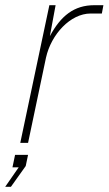

<svg xmlns="http://www.w3.org/2000/svg" viewBox="-49 -550 418 739"><path d="M29 0H59L128 -328C148 -418 222 -498 300 -498H343L349 -530H314C236 -530 185 -489 143 -411L165 -530H141ZM-29 169H-7L50 89L59 46H9L-1 94H23Z"/></svg>

Font: Geist Thin
Style: Italic
Weight: 100
Italic angle: -12°
Designer: Basement.studio, Andrés Briganti, Mateo Zaragoza
Foundry: Basement.studio, Vercel, Andrés Briganti, Guido Ferreyra, Mateo Zaragoza
Version: Version 1.500